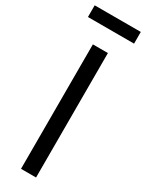

<svg xmlns="http://www.w3.org/2000/svg" viewBox="-254 -937 740 972"><g transform="rotate(30 116.0 -451.5)"><path d="M160.2 -727.5H72.3V0H160.2ZM251 -903.3H-18.6V-835H251Z"/></g></svg>

Font: Raveo Display Display
Style: Regular
Weight: 400
Designer: Jakub Foglar, Rasmus Andersson (Inter)
Foundry: Jakubfoglar.com
Version: Version 1.100;Glyphs 3.2.3 (3260)